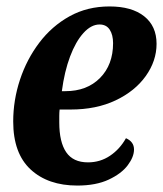

<svg xmlns="http://www.w3.org/2000/svg" viewBox="-20 -566 506 596"><path d="M220 10Q129 10 75 -40Q21 -90 21 -189Q21 -255 42 -318.5Q63 -382 102 -433.5Q141 -485 196 -515.5Q251 -546 320 -546Q389 -546 427.5 -515.5Q466 -485 466 -430Q466 -377 432.5 -330Q399 -283 339 -254.5Q279 -226 199 -226H165Q164 -216 164 -206Q164 -196 164 -186Q164 -125 185.5 -93.5Q207 -62 253 -62Q291 -62 321.5 -82.5Q352 -103 371 -137Q396 -126 396 -102Q396 -79 376.5 -53Q357 -27 317.5 -8.5Q278 10 220 10ZM172 -283H183Q250 -283 290.5 -324Q331 -365 331 -432Q331 -458 320.5 -474Q310 -490 289 -490Q263 -490 239 -463.5Q215 -437 197.5 -390.5Q180 -344 172 -283Z"/></svg>

Font: Noto Serif Condensed
Style: Bold Italic
Weight: 700
Width: 3
Italic angle: -12°
Designer: Monotype Design Team
Foundry: Monotype Imaging Inc.
Version: Version 2.014